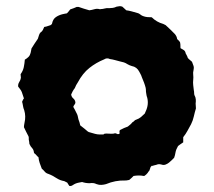

<svg xmlns="http://www.w3.org/2000/svg" viewBox="-20 -611 707 634"><path d="M482 -63Q481 -64 480.5 -64Q480 -64 480 -64L481 -63Q477 -61 475.5 -54Q474 -47 470 -44Q469 -41 463 -35Q457 -29 454 -30Q440 -33 421 -30Q418 -27 415 -24Q412 -21 407 -17Q406 -17 405 -16.5Q404 -16 402 -16Q399 -15 393 -15Q361 -16 330 -3Q323 -1 315 -0.5Q307 0 299 -3Q293 -6 287.5 -6.5Q282 -7 276 -6Q263 -6 251 -10Q246 -9 240.5 -8Q235 -7 230 -5Q225 -3 220 0.5Q215 4 209 3Q208 1 206 -1.5Q204 -4 202 -8Q200 -9 197 -10.5Q194 -12 192 -13Q179 -15 168 -22Q153 -32 139 -37Q132 -39 127.5 -44.5Q123 -50 118 -54Q114 -64 111 -73Q108 -82 107 -92Q104 -94 102 -96.5Q100 -99 98 -101Q92 -105 92 -108Q91 -117 86 -122Q81 -127 77 -136Q77 -138 76.5 -142Q76 -146 75 -150Q75 -152 75 -155.5Q75 -159 74 -161Q70 -169 66 -176.5Q62 -184 59 -191Q59 -196 61 -206Q66 -227 60 -247Q57 -254 56 -261Q55 -268 53 -275Q54 -277 55.5 -280.5Q57 -284 59 -286L52 -307Q50 -312 46.5 -316.5Q43 -321 40 -325Q39 -333 43.5 -340Q48 -347 49 -354Q49 -357 48.5 -360Q48 -363 48 -366Q56 -377 58.5 -389Q61 -401 62 -414Q69 -418 74 -423Q79 -428 81 -436Q82 -439 82.5 -443Q83 -447 84 -451Q89 -459 94.5 -467.5Q100 -476 105 -483Q107 -488 108.5 -494Q110 -500 114 -504Q119 -507 121.5 -512Q124 -517 126 -522Q133 -523 138 -525Q143 -527 147 -528Q152 -531 152 -534Q155 -548 164.5 -554.5Q174 -561 186 -564Q190 -565 193 -565.5Q196 -566 201 -567Q203 -569 206 -572.5Q209 -576 212 -580Q218 -582 223.5 -584Q229 -586 233 -588H240Q248 -585 256.5 -582.5Q265 -580 275 -577Q283 -578 291.5 -580.5Q300 -583 308 -581Q309 -581 310 -580.5Q311 -580 312 -581Q319 -581 326 -583Q333 -585 340 -584Q346 -584 352.5 -585Q359 -586 365 -589Q370 -590 374.5 -590.5Q379 -591 384 -589Q387 -586 390 -583.5Q393 -581 397 -577Q405 -576 414.5 -573.5Q424 -571 434 -568Q439 -567 443.5 -563Q448 -559 455 -557Q461 -555 467.5 -554.5Q474 -554 481 -554Q497 -538 519 -532Q521 -531 523 -530Q525 -529 527 -528Q535 -521 542.5 -513.5Q550 -506 557 -499Q564 -491 565 -482Q573 -475 574.5 -471.5Q576 -468 576 -452Q582 -449 587 -445.5Q592 -442 593 -435Q595 -431 597 -427.5Q599 -424 600 -420Q603 -416 606.5 -413.5Q610 -411 614 -407Q617 -400 619 -393.5Q621 -387 619 -379Q617 -372 618 -364Q619 -356 618 -347Q617 -339 618 -330Q619 -321 620 -313Q621 -309 621 -304.5Q621 -300 622 -297Q626 -290 626.5 -283Q627 -276 626 -269Q626 -265 626.5 -261.5Q627 -258 627 -253Q623 -240 620 -226.5Q617 -213 611 -201Q605 -190 599 -179Q593 -168 585 -158V-141Q580 -138 575.5 -134.5Q571 -131 568 -129Q561 -117 559.5 -107.5Q558 -98 555 -90Q551 -86 547 -82Q543 -78 538 -74Q533 -70 526.5 -67.5Q520 -65 512 -68Q503 -70 497 -67Q493 -66 489 -65Q485 -64 482 -63ZM466 -289Q464 -294 463.5 -298.5Q463 -303 462 -308Q462 -316 461 -321Q459 -329 455.5 -338.5Q452 -348 448 -357Q447 -361 444.5 -365.5Q442 -370 440 -374Q432 -390 415 -393Q412 -394 408 -395.5Q404 -397 401 -399Q395 -403 389 -405Q383 -407 377 -408Q369 -410 360 -412.5Q351 -415 343 -416Q333 -421 324 -415Q297 -404 275 -386.5Q253 -369 237 -339Q234 -335 231.5 -330Q229 -325 227 -320Q223 -315 220 -309.5Q217 -304 215 -299Q216 -291 222 -286Q228 -281 229 -273Q229 -269 226 -265.5Q223 -262 222 -258Q224 -254 227 -249Q230 -244 232 -239Q235 -234 236.5 -228.5Q238 -223 239 -217Q241 -212 242.5 -207Q244 -202 245 -197L259 -186Q262 -184 265.5 -180.5Q269 -177 273 -175Q285 -172 294 -169Q302 -167 308 -167Q314 -167 321 -167Q321 -167 320.5 -167Q320 -167 320 -166H322Q321 -166 321 -167Q323 -169 326 -169.5Q329 -170 331 -170Q337 -170 343.5 -169.5Q350 -169 357 -170Q359 -172 362.5 -170.5Q366 -169 369 -168Q373 -168 375 -170Q375 -174 374.5 -177Q374 -180 377 -182Q390 -189 402 -193Q407 -197 410.5 -200Q414 -203 417 -207Q421 -209 423.5 -212Q426 -215 430 -216Q439 -219 445.5 -224.5Q452 -230 458 -236Q459 -238 459.5 -239.5Q460 -241 461 -243Q472 -266 466 -289Z"/></svg>

Font: Darumadrop One
Style: Regular
Weight: 400
Version: Version 1.000